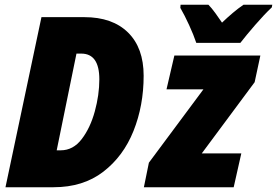

<svg xmlns="http://www.w3.org/2000/svg" viewBox="-20 -786 1163 806"><path d="M989 -606Q1012 -636 1051 -681Q1090 -726 1121 -755L1123 -766H1002Q980 -751 957.5 -732Q935 -713 912 -691Q900 -709 884 -731Q868 -753 855 -766H738L737 -753Q755 -722 774 -680.5Q793 -639 804 -606ZM205 0Q329 0 413.5 -65Q498 -130 540.5 -236.5Q583 -343 583 -468Q583 -585 517.5 -649.5Q452 -714 334 -714H154L3 0ZM301 -561H321Q397 -561 397 -453Q397 -388 378 -318.5Q359 -249 323 -202Q287 -155 235 -155H218ZM961 0 993 -142H827L1049 -441L1073 -553H712L679 -411H834L605 -103L584 0Z"/></svg>

Font: Noto Sans Display SemiCondensed Black
Style: Italic
Weight: 900
Width: 4
Designer: Monotype Design team
Foundry: Monotype Imaging Inc.
Version: 1.000